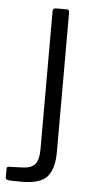

<svg xmlns="http://www.w3.org/2000/svg" viewBox="-97 -562 380 765"><g transform="rotate(5 93.5 -180.0)"><path d="M20 170Q-5 170 -20.5 169.5Q-36 169 -40.5 166.5Q-45 164 -45 158V124Q-45 115 -37 115L17 113Q53 112 68 94.5Q83 77 83 33V-518Q83 -530 95 -530H139Q149 -530 149 -518V38Q149 108 121 139Q93 170 20 170Z"/></g></svg>

Font: Libre Franklin Light
Style: Regular
Weight: 300
Designer: Pablo Impallari, Rodrigo Fuenzalida
Foundry: Impallari Type
Version: Version 1.002; ttfautohint (v1.5)